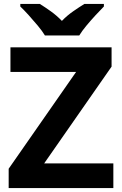

<svg xmlns="http://www.w3.org/2000/svg" viewBox="-20 -954 619 974"><path d="M555 0H24V-98L366 -589H33V-714H546V-616L204 -125H555ZM208 -774Q194 -797 171.5 -824Q149 -851 125.5 -877Q102 -903 83 -921V-934H182Q208 -918 238 -896.5Q268 -875 294 -848Q320 -875 351 -896.5Q382 -918 408 -934H507V-921Q489 -903 465 -877Q441 -851 418.5 -824Q396 -797 382 -774Z"/></svg>

Font: Noto Sans Balinese
Style: Regular
Weight: 400
Designer: Aditya Bayu, David Williams
Foundry: David Williams
Version: Version 2.003